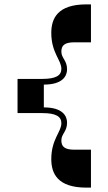

<svg xmlns="http://www.w3.org/2000/svg" viewBox="-20 -720 495 876"><path d="M320 -37C272 -37 260 -53 260 -80C260 -109 286 -120 286 -160C286 -190 267 -230 180 -230V-334C267 -334 286 -374 286 -404C286 -444 260 -455 260 -484C260 -511 272 -527 320 -527H395V-700H374C243 -700 214 -636 214 -570C214 -479 260 -446 260 -406C260 -375 234 -360 173 -360H60V-204H173C234 -204 260 -189 260 -158C260 -118 214 -85 214 6C214 72 243 136 374 136H395V-37Z"/></svg>

Font: Space Cowgirl Black
Style: Regular
Weight: 900
Designer: Valery Marier
Foundry: Valery Marier
Version: Version 1.000;hotconv 1.0.109;makeotfexe 2.5.65596